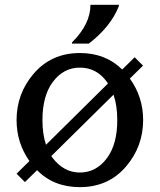

<svg xmlns="http://www.w3.org/2000/svg" viewBox="-20 -767 663 797"><path d="M473.6 -747.1V-742.2Q440.4 -656.7 348.6 -585.9H278.8V-590.8Q355.5 -667 355.5 -747.1ZM83.5 -11.2 48.8 -45.9 102.1 -98.6Q48.8 -174.3 48.8 -268.6Q48.8 -377.9 119.1 -460.4Q192.9 -546.9 311.5 -546.9Q418 -546.9 487.3 -478.5L539.1 -529.3L573.7 -494.6L519 -440.9Q574.2 -364.3 574.2 -268.6Q574.2 -159.7 503.9 -76.7Q430.7 9.8 311.5 9.8Q203.1 9.8 133.8 -60.5ZM192.9 -119.1Q195.8 -114.7 199.2 -110.4Q245.6 -50.8 311.5 -50.8Q379.4 -50.8 423.8 -110.4Q466.8 -168 466.8 -268.6Q466.8 -329.1 451.2 -374ZM170.9 -166 428.2 -420.4Q426.3 -423.3 423.8 -426.8Q381.3 -486.3 311.5 -486.3Q243.7 -486.3 199.2 -426.8Q156.2 -369.1 156.2 -268.6Q156.2 -210 170.9 -166Z"/></svg>

Font: Classica
Style: Book
Weight: 400
Version: Version 1.001